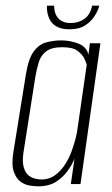

<svg xmlns="http://www.w3.org/2000/svg" viewBox="-20 -647 394 675"><path d="M114 8Q103 8 85.5 5.5Q68 3 52.5 -8Q37 -19 28.5 -43.5Q20 -68 27 -112L71 -385Q80 -441 98.5 -466Q117 -491 142.5 -498Q168 -505 195 -505Q226 -505 255 -494Q284 -483 291 -455L296 -495H333L263 0H229L242 -89Q234 -69 218 -46.5Q202 -24 177 -8Q152 8 114 8ZM126 -16Q153 -16 173.5 -31Q194 -46 208.5 -68.5Q223 -91 232 -116Q241 -141 246 -161Q251 -181 252 -191L285 -420Q283 -427 276.5 -441Q270 -455 253 -468Q236 -481 199 -481Q162 -481 143 -467Q124 -453 116.5 -429Q109 -405 104 -375L62 -108Q58 -76 64 -57Q70 -38 81.5 -29.5Q93 -21 105.5 -18.5Q118 -16 126 -16ZM224 -544Q199 -544 182.5 -552Q166 -560 158 -573Q150 -586 147 -600.5Q144 -615 145 -627H170Q171 -596 186.5 -581Q202 -566 228 -566Q256 -566 276.5 -580.5Q297 -595 304 -627H329Q325 -610 312.5 -590.5Q300 -571 279 -557.5Q258 -544 224 -544Z"/></svg>

Font: Alumni Sans Thin ExtraLight
Style: Italic
Weight: 250
Italic angle: -8°
Version: Version 1.016